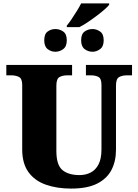

<svg xmlns="http://www.w3.org/2000/svg" viewBox="-20 -1094 809 1124"><path d="M371 -944Q383 -958 398.5 -981Q414 -1004 429.5 -1029Q445 -1054 455 -1074H619V-1066Q612 -1056 592 -1038.5Q572 -1021 545.5 -1001Q519 -981 492 -963Q465 -945 444 -935H371ZM304 -791Q279 -791 259 -806.5Q239 -822 239 -858Q239 -895 259 -909.5Q279 -924 304 -924Q329 -924 350 -909.5Q371 -895 371 -858Q371 -822 350 -806.5Q329 -791 304 -791ZM522 -791Q496 -791 475.5 -806.5Q455 -822 455 -858Q455 -895 475.5 -909.5Q496 -924 522 -924Q545 -924 566 -909.5Q587 -895 587 -858Q587 -822 566 -806.5Q545 -791 522 -791ZM396 10Q313 10 248 -13Q183 -36 146.5 -86.5Q110 -137 110 -219V-597Q110 -634 91 -643.5Q72 -653 46 -653H17V-714H402V-653H373Q347 -653 328.5 -643Q310 -633 310 -593V-210Q310 -128 345.5 -98.5Q381 -69 446 -69Q481 -69 510 -83.5Q539 -98 556.5 -131Q574 -164 574 -219V-597Q574 -634 556.5 -643.5Q539 -653 512 -653H483V-714H753V-653H723Q696 -653 677.5 -643Q659 -633 659 -593V-217Q659 -150 632.5 -99Q606 -48 548.5 -19Q491 10 396 10Z"/></svg>

Font: Noto Serif Black
Style: Regular
Weight: 900
Designer: Monotype Design Team
Foundry: Monotype Imaging Inc.
Version: Version 2.014; ttfautohint (v1.8.4.7-5d5b)